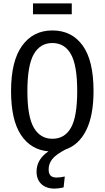

<svg xmlns="http://www.w3.org/2000/svg" viewBox="-20 -879 615 1129"><path d="M402 -859V-795H174V-859ZM365 0Q308 30 287 57Q266 84 266 117Q266 141 277 153Q288 165 313 165Q333 165 361 159L354 223Q324 230 301 230Q252 230 223.5 203.5Q195 177 195 130Q195 58 265 11Q161 2 103 -86Q45 -174 45 -343Q45 -520 110 -610Q175 -700 288 -700Q402 -700 466 -611.5Q530 -523 530 -344Q530 -200 487 -113.5Q444 -27 365 0ZM434 -344Q434 -495 397 -560.5Q360 -626 288 -626Q216 -626 178.5 -560Q141 -494 141 -343Q141 -193 179 -128Q217 -63 288 -63Q360 -63 397 -127.5Q434 -192 434 -344Z"/></svg>

Font: Fira Sans Extra Condensed
Style: Regular
Weight: 400
Width: 1
Designer: Carrois Corporate & Edenspiekermann AG
Foundry: Carrois Corporate GbR & Edenspiekermann AG
Version: Version 4.203